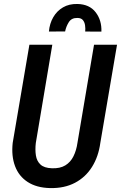

<svg xmlns="http://www.w3.org/2000/svg" viewBox="-20 -936 609 966"><path d="M453.1 -710.9H568.8L484.9 -217.8Q475.6 -148.4 443.1 -96.4Q410.6 -44.4 357.4 -16.4Q304.2 11.7 232.4 10.3Q164.1 8.8 119.4 -20.3Q74.7 -49.3 55.7 -100.1Q36.6 -150.9 43.9 -217.3L127.9 -710.9H243.2L160.2 -216.8Q156.2 -182.6 160.6 -154.1Q165 -125.5 183.6 -108.2Q202.1 -90.8 241.2 -89.4Q282.2 -87.9 308.6 -104Q335 -120.1 349.6 -149.7Q364.3 -179.2 369.6 -216.8ZM490.2 -776.9 408.7 -777.3Q410.2 -792.5 408 -808.3Q405.8 -824.2 397 -835Q388.2 -845.7 369.1 -845.7Q339.8 -846.2 326.2 -824.5Q312.5 -802.7 307.6 -777.8L226.1 -777.3Q229.5 -817.4 247.8 -849.1Q266.1 -880.9 296.9 -898.9Q327.6 -917 369.6 -916Q430.2 -914.6 461.2 -874.3Q492.2 -834 490.2 -776.9Z"/></svg>

Font: Roboto Condensed Medium
Style: Italic
Weight: 500
Italic angle: -12°
Designer: Christian Robertson
Foundry: Google
Version: Version 3.0; 2020